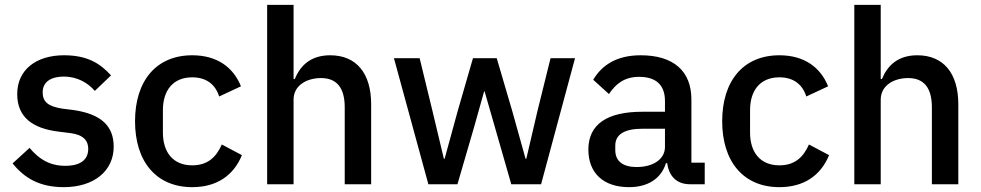

<svg xmlns="http://www.w3.org/2000/svg" viewBox="-20 -760 4046 792"><path d="M243 12C368 12 449 -55 449 -155C449 -239 399 -289 284 -306L236 -312C180 -321 156 -339 156 -379C156 -418 184 -444 244 -444C300 -444 344 -417 371 -385L438 -449C391 -501 337 -532 244 -532C129 -532 51 -472 51 -372C51 -276 115 -230 222 -217L270 -211C325 -204 344 -179 344 -146C344 -102 313 -76 249 -76C186 -76 141 -103 102 -150L32 -86C81 -25 144 12 243 12Z M773 12C873 12 943 -35 978 -120L895 -164C872 -112 837 -78 773 -78C693 -78 652 -133 652 -213V-306C652 -386 693 -441 773 -441C833 -441 869 -410 884 -362L974 -404C943 -481 877 -532 773 -532C624 -532 537 -426 537 -260C537 -94 624 12 773 12Z M1082 0H1191V-349C1191 -409 1247 -438 1304 -438C1369 -438 1402 -398 1402 -317V0H1511V-330C1511 -459 1449 -532 1342 -532C1262 -532 1219 -490 1196 -434H1191V-740H1082Z M1747 0H1867L1936 -237L1977 -383H1979L2021 -237L2089 0H2212L2352 -520H2251L2197 -302L2151 -105H2148L2093 -302L2029 -520H1931L1868 -302L1814 -105H1811L1764 -302L1711 -520H1605Z M2887 0V-89H2832V-350C2832 -467 2758 -532 2623 -532C2522 -532 2462 -490 2427 -431L2492 -372C2519 -413 2555 -443 2616 -443C2689 -443 2723 -407 2723 -343V-299H2629C2484 -299 2407 -247 2407 -143C2407 -48 2467 12 2575 12C2651 12 2707 -22 2727 -87H2732C2739 -36 2769 0 2826 0ZM2606 -71C2551 -71 2518 -94 2518 -141V-159C2518 -206 2556 -229 2631 -229H2723V-154C2723 -103 2674 -71 2606 -71Z M3195 12C3295 12 3365 -35 3400 -120L3317 -164C3294 -112 3259 -78 3195 -78C3115 -78 3074 -133 3074 -213V-306C3074 -386 3115 -441 3195 -441C3255 -441 3291 -410 3306 -362L3396 -404C3365 -481 3299 -532 3195 -532C3046 -532 2959 -426 2959 -260C2959 -94 3046 12 3195 12Z M3504 0H3613V-349C3613 -409 3669 -438 3726 -438C3791 -438 3824 -398 3824 -317V0H3933V-330C3933 -459 3871 -532 3764 -532C3684 -532 3641 -490 3618 -434H3613V-740H3504Z"/></svg>

Font: IBMKR Medm
Style: Regular
Weight: 500
Designer: Mike Abbink; Paul van der Laan; Pieter van Rosmalen; Wujin Sim; Chorong Kim; Dohee Lee;
Foundry: Sandoll Inc.
Version: Version 1.002